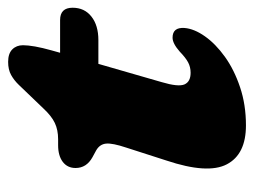

<svg xmlns="http://www.w3.org/2000/svg" viewBox="-98 -528 640 484"><g transform="rotate(-90 222.0 -286.0)"><path d="M85 -363.5 67.5 -373Q40.5 -388 40.5 -415.5Q40.5 -436 56 -447.8Q71.5 -459.5 98 -459.5H113Q136.5 -459.5 154 -467.8Q171.5 -476 191 -497L250 -558.5Q261.5 -570.5 275 -578Q288.5 -585.5 308 -585.5Q329 -585.5 339.5 -575Q350 -564.5 350 -548Q350 -536 346.8 -517.5Q343.5 -499 337 -476L331 -454.5H413.5Q444.5 -454.5 444.5 -423Q444.5 -393 422.2 -375.5Q400 -358 363 -358H303L257 -198.5Q244.5 -156.5 251.2 -141Q258 -125.5 280.5 -125.5Q295 -125.5 306.8 -131.8Q318.5 -138 334 -153Q354.5 -171 369 -171Q395.5 -171 393.5 -141Q391.5 -116.5 372.5 -89.5Q353.5 -62.5 320.8 -39Q288 -15.5 244 -0.8Q200 14 148 14Q75 14 49.8 -34.2Q24.5 -82.5 59.5 -187L92 -288Q103.5 -322.5 102 -338.5Q100.5 -354.5 85 -363.5Z"/></g></svg>

Font: Fraunces 9pt S050 Black
Style: Italic
Weight: 900
Italic angle: -16°
Version: Version 1.000; ttfautohint (v1.8.3)